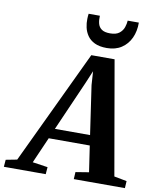

<svg xmlns="http://www.w3.org/2000/svg" viewBox="-177 -1066 942 1145"><g transform="rotate(10 294.0 -493.0)"><path d="M-74 0 -70.5 -43 -3 -56 324 -746H465L585 -57.5L661.5 -43L659 0H349.5L352 -43L432 -56L408.5 -214H160L91 -56.5L183 -43L179.5 0ZM186.5 -275.5H399.5L356.5 -570L351 -653.5L319 -577.5ZM407 -804Q362 -804 333.2 -818Q304.5 -832 289 -854.8Q273.5 -877.5 267.8 -903.8Q262 -930 263 -955Q263 -963.5 263.8 -971.5Q264.5 -979.5 265.5 -986.5H333.5Q332 -960 337.5 -939Q343 -918 360.2 -905.8Q377.5 -893.5 411 -893.5Q448 -893.5 467.2 -909Q486.5 -924.5 493.8 -946Q501 -967.5 502 -986.5H569.5Q570 -934.5 551 -893.2Q532 -852 495.5 -828Q459 -804 407 -804Z"/></g></svg>

Font: Merriweather 36pt
Style: Bold Italic
Weight: 700
Italic angle: -7.8°
Version: Version 2.101